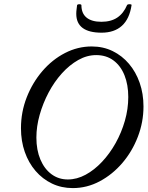

<svg xmlns="http://www.w3.org/2000/svg" viewBox="-20 -902 718 934"><path d="M334 13Q279 13 233 -9Q187 -31 153 -70.5Q119 -110 100.5 -163Q82 -216 82 -278Q82 -357 110 -428.5Q138 -500 186 -556Q234 -612 296 -644Q358 -676 426 -676Q482 -676 528 -653.5Q574 -631 607.5 -591.5Q641 -552 659.5 -499Q678 -446 678 -384Q678 -308 650.5 -236.5Q623 -165 575 -109Q527 -53 465 -20Q403 13 334 13ZM310 -29Q354 -29 396.5 -52Q439 -75 476.5 -115Q514 -155 542.5 -206Q571 -257 587.5 -314.5Q604 -372 604 -430Q604 -490 585.5 -536Q567 -582 532 -608Q497 -634 448 -634Q403 -634 360.5 -610Q318 -586 281 -545Q244 -504 216.5 -452Q189 -400 173 -343.5Q157 -287 157 -233Q157 -172 176.5 -126Q196 -80 230.5 -54.5Q265 -29 310 -29ZM474 -743Q413 -743 382 -766Q351 -789 351 -835Q351 -846 352.5 -856.5Q354 -867 355 -877Q356 -880 361 -881Q366 -882 371 -881Q376 -880 376 -877Q376 -837 401 -816.5Q426 -796 473 -796Q520 -796 550.5 -816.5Q581 -837 598 -877Q599 -880 604.5 -881Q610 -882 615.5 -881Q621 -880 620 -877Q610 -810 573 -776.5Q536 -743 474 -743Z"/></svg>

Font: Junicode VF
Style: Italic
Weight: 400
Italic angle: -11°
Designer: Peter S. Baker
Version: Version 2.209